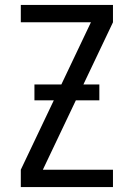

<svg xmlns="http://www.w3.org/2000/svg" viewBox="-20 -755 540 775"><path d="M64 0V-70L347 -665H64V-735H436V-665L153 -70H436V0ZM381 -350H119V-414H381Z"/></svg>

Font: Iosevka Term
Style: Regular
Weight: 400
Monospace: yes
Designer: Belleve Invis
Foundry: Belleve Invis
Version: Version 30.0.1